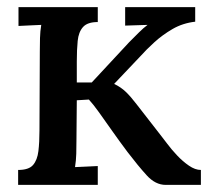

<svg xmlns="http://www.w3.org/2000/svg" viewBox="-20 -520 596 540"><path d="M31 0V-42Q61 -42 73 -56Q85 -70 88 -95Q91 -120 91 -153L92 -376Q92 -394 92.5 -413Q93 -432 96 -450Q80 -449 63 -448.5Q46 -448 32 -447V-500H255V-458Q226 -458 213.5 -444Q201 -430 198.5 -405Q196 -380 196 -347V-288H238L343 -401Q359 -417 371 -429Q383 -441 395 -450L332 -448V-500H529V-459Q494 -455 465.5 -438.5Q437 -422 414 -401Q391 -380 375 -362L301 -284Q320 -275 334 -261.5Q348 -248 364 -227L434 -137Q439 -131 450.5 -115.5Q462 -100 478 -83Q494 -66 511.5 -54Q529 -42 545 -42V0H446Q417 0 392.5 -27Q368 -54 339 -92Q315 -124 295 -152.5Q275 -181 258.5 -204Q242 -227 230 -240L196 -238L195 -124Q195 -106 194.5 -87.5Q194 -69 191 -50Q207 -51 223.5 -51.5Q240 -52 255 -53V0Z"/></svg>

Font: Lora Medium
Style: Regular
Weight: 500
Designer: Olga Karpushina, Alexei Vanyashin (Cyrillic)
Foundry: Cyreal
Version: Version 3.004